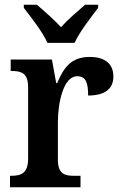

<svg xmlns="http://www.w3.org/2000/svg" viewBox="-20 -786 510 806"><path d="M179 -606H293C313 -651 363 -715 392 -753V-766H337C308 -741 264 -703 236 -672C208 -703 164 -741 135 -766H80V-753C109 -715 160 -651 179 -606ZM22 0H318V-48H291C252 -48 223 -56 223 -115V-273C223 -354 246 -466 304 -466C340 -466 350 -440 350 -385C420 -385 456 -413 456 -465C456 -514 425 -547 357 -547C280 -547 248 -504 220 -437H216L198 -536H25V-488H29C70 -488 98 -479 98 -420V-120C98 -57 67 -48 26 -48H22Z"/></svg>

Font: Noto Serif Khmer SemiCondensed SemiBold
Style: Regular
Weight: 600
Width: 4
Designer: Danh Hong and the Monotype Design Team
Foundry: Monotype Imaging Inc.
Version: Version 2.004